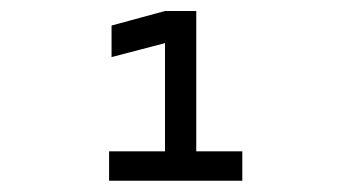

<svg xmlns="http://www.w3.org/2000/svg" viewBox="-20 -713 626 342"><path d="M174.3 -391.1V-443.4H273.9V-636.2L178.7 -611.3V-667.5L273.9 -693.4H329.6V-443.4H411.6V-391.1Z"/></svg>

Font: CaskaydiaMono NF Light
Style: Regular
Weight: 300
Designer: Aaron Bell
Foundry: Saja Typeworks
Version: Version 2111.001; ttfautohint (v1.8.4);Nerd Fonts 3.1.1